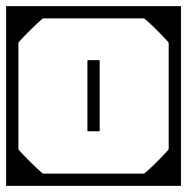

<svg xmlns="http://www.w3.org/2000/svg" viewBox="-40 -606 610 626"><path d="M-20 -279H20V-120Q20 -118.5 27.8 -110Q35.5 -101.5 47 -89.8Q58.5 -78 70.5 -66.5Q82.5 -55 91 -47.5Q99.5 -40 101 -40Q101 -40 101 -40Q101 -40 101 -40Q101 -40 101 -40Q101 -40 118.2 -40Q135.5 -40 161 -40Q186.5 -40 212 -40Q237.5 -40 254.8 -40Q272 -40 272 -40Q272 -30.5 272 -20.2Q272 -10 272 0Q272 0 272 0Q272 0 272 0Q272 0 272 0Q272 0 272 0Q272 0 272 0Q268.5 0 246 0Q223.5 0 190.2 0Q157 0 120.8 0Q84.5 0 52.5 0Q20.5 0 0.2 0Q-20 0 -20 0Q-20 0 -20 0Q-20 0 -20 0Q-20 0 -20 0Q-20 0 -20 0Q-20 0 -20 -20.2Q-20 -40.5 -20 -72.2Q-20 -104 -20 -139.5Q-20 -175 -20 -206.8Q-20 -238.5 -20 -258.8Q-20 -279 -20 -279ZM550 -279Q550 -279 550 -258.8Q550 -238.5 550 -206.8Q550 -175 550 -139.5Q550 -104 550 -72.2Q550 -40.5 550 -20.2Q550 0 550 0Q550 0 550 0Q550 0 550 0Q550 0 550 0Q550 0 550 0Q550 0 529.8 0Q509.5 0 477.5 0Q445.5 0 409.2 0Q373 0 339.8 0Q306.5 0 284 0Q261.5 0 258 0Q258 0 258 0Q258 0 258 0Q258 0 258 0Q258 0 258 0Q258 0 258 0Q258 -10 258 -20.2Q258 -30.5 258 -40Q258 -40 275.2 -40Q292.5 -40 318 -40Q343.5 -40 369 -40Q394.5 -40 411.8 -40Q429 -40 429 -40Q429 -40 429 -40Q429 -40 429 -40Q429 -40 429 -40Q430.5 -40 439 -47.5Q447.5 -55 459.5 -66.5Q471.5 -78 483 -89.8Q494.5 -101.5 502.2 -110Q510 -118.5 510 -120V-279ZM-20 -307Q-20 -307 -20 -327.2Q-20 -347.5 -20 -379.2Q-20 -411 -20 -446.5Q-20 -482 -20 -513.8Q-20 -545.5 -20 -565.8Q-20 -586 -20 -586Q-20 -586 -20 -586Q-20 -586 -20 -586Q-20 -586 -20 -586Q-20 -586 -20 -586Q-20 -586 0.2 -586Q20.5 -586 52.5 -586Q84.5 -586 120.8 -586Q157 -586 190.2 -586Q223.5 -586 246 -586Q268.5 -586 272 -586Q272 -586 272 -586Q272 -586 272 -586Q272 -586 272 -586Q272 -586 272 -586Q272 -586 272 -586Q272 -576.5 272 -566.2Q272 -556 272 -546Q272 -546 254.8 -546Q237.5 -546 212 -546Q186.5 -546 161 -546Q135.5 -546 118.2 -546Q101 -546 101 -546Q101 -546 101 -546Q101 -546 101 -546Q101 -546 101 -546Q99.5 -546 91 -538.5Q82.5 -531 70.5 -519.5Q58.5 -508 47 -496.2Q35.5 -484.5 27.8 -476Q20 -467.5 20 -466V-307ZM550 -307H510V-466Q510 -467.5 502.2 -476Q494.5 -484.5 483 -496.2Q471.5 -508 459.5 -519.5Q447.5 -531 439 -538.5Q430.5 -546 429 -546Q429 -546 429 -546Q429 -546 429 -546Q429 -546 429 -546Q429 -546 411.8 -546Q394.5 -546 369 -546Q343.5 -546 318 -546Q292.5 -546 275.2 -546Q258 -546 258 -546Q258 -556 258 -566.2Q258 -576.5 258 -586Q258 -586 258 -586Q258 -586 258 -586Q258 -586 258 -586Q258 -586 258 -586Q258 -586 258 -586Q261.5 -586 284 -586Q306.5 -586 339.8 -586Q373 -586 409.2 -586Q445.5 -586 477.5 -586Q509.5 -586 529.8 -586Q550 -586 550 -586Q550 -586 550 -586Q550 -586 550 -586Q550 -586 550 -586Q550 -586 550 -586Q550 -586 550 -565.8Q550 -545.5 550 -513.8Q550 -482 550 -446.5Q550 -411 550 -379.2Q550 -347.5 550 -327.2Q550 -307 550 -307ZM550 -188H510Q510 -188 510 -203.8Q510 -219.5 510 -240.5Q510 -261.5 510 -277.2Q510 -293 510 -293Q510 -293 510 -293Q510 -293 510 -293Q510 -293 510 -293Q510 -293 510 -293Q510 -293 510 -308.8Q510 -324.5 510 -345.5Q510 -366.5 510 -382.2Q510 -398 510 -398H550ZM-20 -188V-398H20Q20 -398 20 -382.2Q20 -366.5 20 -345.5Q20 -324.5 20 -308.8Q20 -293 20 -293Q20 -293 20 -293Q20 -293 20 -293Q20 -293 20 -293Q20 -293 20 -293Q20 -293 20 -277.2Q20 -261.5 20 -240.5Q20 -219.5 20 -203.8Q20 -188 20 -188ZM245 -288Q245 -288 245 -300Q245 -312 245 -329.5Q245 -347 245 -364.5Q245 -382 245 -394Q245 -406 245 -406Q245 -406 245 -406Q245 -406 245 -406Q245 -408 245.2 -408.8Q245.5 -409.5 246.2 -409.8Q247 -410 249 -410Q254.5 -410 259.8 -410Q265 -410 270.2 -410Q275.5 -410 281 -410Q283 -410 283.8 -409.8Q284.5 -409.5 284.8 -408.8Q285 -408 285 -406Q285 -406 285 -406Q285 -406 285 -406Q285 -406 285 -394Q285 -382 285 -364.5Q285 -347 285 -329.5Q285 -312 285 -300Q285 -288 285 -288Q285 -288 285 -280.2Q285 -272.5 285 -260.5Q285 -248.5 285 -235Q285 -221.5 285 -209.5Q285 -197.5 285 -189.8Q285 -182 285 -182Q285 -182 285 -182Q285 -182 285 -182Q285 -180 284.8 -179.2Q284.5 -178.5 283.8 -178.2Q283 -178 281 -178Q273 -178 265.2 -178Q257.5 -178 249 -178Q247 -178 246.2 -178.2Q245.5 -178.5 245.2 -179.2Q245 -180 245 -182Q245 -182 245 -182Q245 -182 245 -182Q245 -182 245 -189.8Q245 -197.5 245 -209.5Q245 -221.5 245 -235Q245 -248.5 245 -260.5Q245 -272.5 245 -280.2Q245 -288 245 -288Z"/></svg>

Font: Honk
Style: Regular
Weight: 400
Designer: Noopur Datye & Yesha Goshar
Foundry: Ek Type
Version: Version 1.000